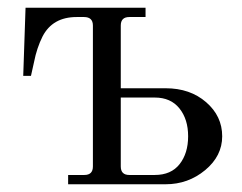

<svg xmlns="http://www.w3.org/2000/svg" viewBox="-20 -476 624 496"><path d="M156 0V-24H198Q220 -24 220 -46V-410Q220 -432 197 -432H178Q116 -432 90 -382Q75 -352 68 -316L60 -280H40L46 -456H356V-432H314Q292 -432 292 -410V-248H408Q471 -248 512.5 -212Q554 -176 554 -124Q554 -73 510 -36.5Q466 0 408 0ZM292 -224V-46Q292 -24 314 -24H380Q422 -24 444 -52Q466 -80 466 -124Q466 -168 443.5 -196Q421 -224 380 -224Z"/></svg>

Font: Old Standard TT
Style: Regular
Weight: 400
Designer: Alexey Kryukov <alexios@thessalonica.org.ru>
Version: Version 2.2